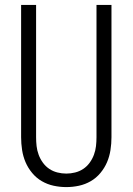

<svg xmlns="http://www.w3.org/2000/svg" viewBox="-20 -755 540 782"><path d="M250 7Q224 7 198.5 1.5Q173 -4 150.5 -17Q128 -30 111 -50.5Q94 -71 84 -94.5Q74 -118 70 -144Q66 -170 66 -196V-735H127V-196Q127 -178 129 -160Q131 -142 137.5 -124.5Q144 -107 155 -92Q166 -77 181 -67Q196 -57 214 -52.5Q232 -48 250 -48Q268 -48 286 -52.5Q304 -57 319 -67Q334 -77 345 -92Q356 -107 362.5 -124.5Q369 -142 371 -160Q373 -178 373 -196V-735H434V-196Q434 -170 430 -144Q426 -118 416 -94.5Q406 -71 389 -50.5Q372 -30 349.5 -17Q327 -4 301.5 1.5Q276 7 250 7Z"/></svg>

Font: Iosevka Term Curly Light
Style: Regular
Weight: 300
Designer: Belleve Invis
Foundry: Belleve Invis
Version: Version 32.3.0